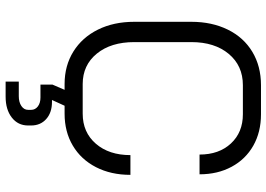

<svg xmlns="http://www.w3.org/2000/svg" viewBox="-156 -592 971 700"><g transform="rotate(90 330.0 -242.5)"><path d="M366 8 345 54H352Q391 54 414.5 75Q438 96 438 130V141Q438 178 409 200.5Q380 223 333 223H278V175H331Q353 175 367 165.5Q381 156 381 141V130Q381 115 368.5 105.5Q356 96 336 96H289V52L308 8H287Q220 8 168.5 -24Q117 -56 88.5 -113.5Q60 -171 60 -246V-454Q60 -529 88.5 -587Q117 -645 169.5 -676.5Q222 -708 291 -708H397Q462 -708 511.5 -680Q561 -652 588.5 -601Q616 -550 616 -484H544Q544 -555 503.5 -598.5Q463 -642 397 -642H291Q220 -642 177 -590.5Q134 -539 134 -454V-246Q134 -161 176 -109.5Q218 -58 287 -58H395Q463 -58 504.5 -106Q546 -154 546 -232H618Q618 -161 590 -106.5Q562 -52 511.5 -22Q461 8 395 8Z"/></g></svg>

Font: Bai Jamjuree
Style: Regular
Weight: 400
Designer: Katatrad Aksorn Co.,Ltd.
Foundry: Cadson Demak Co.,Ltd.
Version: Version 1.000; ttfautohint (v1.6)